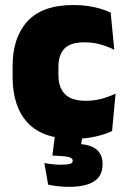

<svg xmlns="http://www.w3.org/2000/svg" viewBox="-20 -526 492 746"><path d="M265.5 13.5Q145 13.5 87 -49.5Q29 -112.5 29 -227V-269.5Q29 -380.5 87 -443.5Q145 -506.5 265 -506.5Q294.5 -506.5 321 -502.8Q347.5 -499 370 -492.2Q392.5 -485.5 410 -477L424 -332.5Q399.5 -345 371 -353.2Q342.5 -361.5 307.5 -361.5Q253.5 -361.5 230.2 -337Q207 -312.5 207 -266.5V-234Q207 -186 232.5 -160.2Q258 -134.5 312.5 -134.5Q346.5 -134.5 374.2 -142Q402 -149.5 429 -162L415.5 -17Q388 -3.5 349 5Q310 13.5 265.5 13.5ZM303.5 -18.5 290 68.5 223.5 34.5Q235.5 33.5 247 33.2Q258.5 33 270 33Q326.5 33 352.5 52.8Q378.5 72.5 378.5 109.5V112.5Q378.5 157.5 345.5 178.8Q312.5 200 248 200Q225 200 204.2 197.5Q183.5 195 167 191.5L152.5 107.5Q167.5 110.5 184 112.2Q200.5 114 215 114Q240 114 251.2 111Q262.5 108 262.5 99V98Q262.5 88.5 247.5 84.2Q232.5 80 185.5 78.5Q185 78.5 184.5 78.5Q184 78.5 183.5 78.5L196 -18.5Z"/></svg>

Font: Anek Gujarati Medium ExtraBold
Style: Regular
Weight: 800
Version: Version 1.003